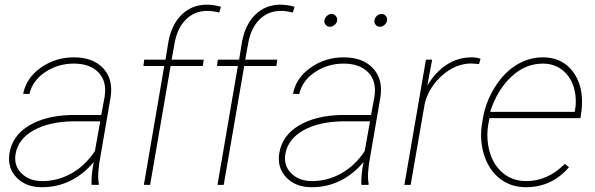

<svg xmlns="http://www.w3.org/2000/svg" viewBox="-20 -780 2509 810"><path d="M366.2 0Q364.7 -43 375.5 -96.7Q334.5 -46.4 278.1 -18.1Q221.7 10.3 155.8 9.8Q89.4 9.8 49.8 -31.2Q10.3 -72.3 20 -133.8Q32.2 -208.5 102.8 -250.5Q173.3 -292.5 281.7 -294.9H407.2L421.4 -372.1Q431.6 -437 395.5 -474.4Q359.4 -511.7 291.5 -511.7Q225.1 -511.7 171.4 -476.3Q117.7 -440.9 104 -383.3L77.6 -384.3Q91.3 -452.1 152.8 -495.1Q214.4 -538.1 291.5 -538.1Q372.1 -538.1 415 -492.4Q458 -446.8 446.8 -371.1L398.4 -88.9L395 -55.7Q392.6 -29.8 397 -4.4L396.5 0ZM155.3 -16.1Q220.7 -15.1 279.8 -47.6Q338.9 -80.1 380.4 -142.6L402.8 -268.1H284.7Q186 -266.1 121.8 -230.2Q57.6 -194.3 45.9 -131.8Q37.1 -83.5 69.1 -50.3Q101.1 -17.1 155.3 -16.1Z M586.9 0 672.9 -501.5H585L588.4 -528.3H678.2L690.4 -603.5Q703.6 -675.3 745.6 -717.3Q787.6 -759.3 850.6 -760.3Q881.3 -760.3 912.1 -751.5L904.8 -727.1Q874 -734.9 850.6 -733.9Q799.3 -732.9 763.7 -697Q728 -661.1 716.8 -598.6L704.1 -528.3H839.4L835.4 -501.5H699.7L613.3 0Z M897.5 0 983.4 -501.5H895.5L898.9 -528.3H988.8L1001 -603.5Q1014.2 -675.3 1056.2 -717.3Q1098.1 -759.3 1161.1 -760.3Q1191.9 -760.3 1222.7 -751.5L1215.3 -727.1Q1184.6 -734.9 1161.1 -733.9Q1109.9 -732.9 1074.2 -697Q1038.6 -661.1 1027.3 -598.6L1014.6 -528.3H1149.9L1146 -501.5H1010.3L923.8 0Z M1504.4 0Q1502.9 -43 1513.7 -96.7Q1472.7 -46.4 1416.3 -18.1Q1359.9 10.3 1293.9 9.8Q1227.5 9.8 1188 -31.2Q1148.4 -72.3 1158.2 -133.8Q1170.4 -208.5 1241 -250.5Q1311.5 -292.5 1419.9 -294.9H1545.4L1559.6 -372.1Q1569.8 -437 1533.7 -474.4Q1497.6 -511.7 1429.7 -511.7Q1363.3 -511.7 1309.6 -476.3Q1255.9 -440.9 1242.2 -383.3L1215.8 -384.3Q1229.5 -452.1 1291 -495.1Q1352.5 -538.1 1429.7 -538.1Q1510.3 -538.1 1553.2 -492.4Q1596.2 -446.8 1585 -371.1L1536.6 -88.9L1533.2 -55.7Q1530.8 -29.8 1535.2 -4.4L1534.7 0ZM1293.5 -16.1Q1358.9 -15.1 1418 -47.6Q1477.1 -80.1 1518.6 -142.6L1541 -268.1H1422.9Q1324.2 -266.1 1260 -230.2Q1195.8 -194.3 1184.1 -131.8Q1175.3 -83.5 1207.3 -50.3Q1239.3 -17.1 1293.5 -16.1ZM1348.6 -694.3Q1350.1 -704.6 1359.1 -712.9Q1368.2 -721.2 1378.4 -721.2Q1389.6 -721.2 1396.7 -712.6Q1403.8 -704.1 1402.3 -693.4Q1400.9 -683.1 1391.6 -675Q1382.3 -667 1372.1 -667Q1360.8 -667 1354 -675.3Q1347.2 -683.6 1348.6 -694.3ZM1559.6 -694.3Q1561 -704.6 1569.8 -712.9Q1578.6 -721.2 1589.4 -721.2Q1600.6 -721.2 1607.7 -712.6Q1614.7 -704.1 1612.8 -693.4Q1611.3 -683.1 1602.3 -675Q1593.3 -667 1583 -667Q1571.8 -667 1564.9 -675.3Q1558.1 -683.6 1559.6 -694.3Z M2001 -509.8 1969.2 -512.2Q1903.8 -512.2 1847.7 -463.9Q1791.5 -415.5 1772.5 -346.2L1712.4 0H1686L1776.9 -528.3H1803.2L1782.7 -418.5Q1815.9 -475.1 1863.8 -506.6Q1911.6 -538.1 1970.2 -538.1Q1988.8 -538.1 2007.3 -532.2Z M2198.7 9.8Q2135.3 9.8 2089.4 -25.9Q2043.5 -61.5 2023.2 -123.3Q2002.9 -185.1 2012.7 -252.9L2016.6 -277.3Q2028.3 -348.6 2066.7 -410.6Q2105 -472.7 2157.7 -505.4Q2210.4 -538.1 2270.5 -538.1Q2350.6 -538.1 2396 -479Q2441.4 -419.9 2434.6 -327.6L2433.1 -312.5L2428.7 -281.7H2044.9L2039.6 -252.9Q2032.7 -211.9 2039.1 -169.9Q2049.8 -100.1 2092.5 -58.3Q2135.3 -16.6 2198.2 -16.1Q2289.6 -15.1 2362.8 -88.4L2380.4 -74.7Q2308.1 9.8 2198.7 9.8ZM2270.5 -511.7Q2195.3 -511.7 2136 -455.3Q2076.7 -398.9 2047.9 -308.1H2404.3L2405.8 -314.5Q2412.1 -349.6 2406.7 -384.8Q2397.9 -442.4 2361.1 -477.1Q2324.2 -511.7 2270.5 -511.7Z"/></svg>

Font: Roboto Thin
Style: Italic
Weight: 250
Italic angle: -12°
Designer: Google
Version: Version 2.134; 2016